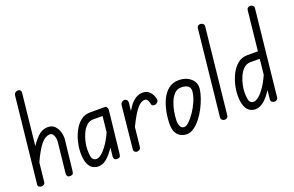

<svg xmlns="http://www.w3.org/2000/svg" viewBox="-95 -1137 2310 1507"><g transform="rotate(-20 1060.5 -383.5)"><path d="M277 0Q258 0 253.5 -11.5Q249 -23 251 -37L277 -278Q281 -312 270.5 -337Q260 -362 240 -362Q215 -362 190 -343.5Q165 -325 136.5 -279Q108 -233 72 -152L81 -283Q119 -347 157 -384Q195 -421 244 -421Q278 -421 299.5 -399.5Q321 -378 330.5 -345Q340 -312 336 -278L309 -37Q308 -25 304 -12.5Q300 0 277 0ZM38 0Q27 0 18 -7Q9 -14 11 -27L87 -740Q89 -757 99.5 -764.5Q110 -772 121 -772Q133 -772 140.5 -764.5Q148 -757 146 -740L70 -27Q69 -13 59 -6.5Q49 0 38 0Z M510 5Q488 5 466 -7.5Q444 -20 430 -52.5Q416 -85 416 -144Q416 -184 427 -231Q438 -278 460 -320Q482 -362 515.5 -389Q549 -416 595 -416H705L699 -356H599Q567 -356 543.5 -334Q520 -312 505 -279Q490 -246 482.5 -211Q475 -176 475 -150Q475 -92 485 -73.5Q495 -55 519 -55Q537 -55 562.5 -75.5Q588 -96 619 -142Q650 -188 681 -266L670 -134Q638 -77 598 -36Q558 5 510 5ZM670 0Q651 0 646.5 -11Q642 -22 643 -32L684 -416H720Q728 -416 734.5 -405.5Q741 -395 740 -384L702 -37Q701 -25 697 -12.5Q693 0 670 0Z M838 0Q826 0 817.5 -8Q809 -16 811 -32L847 -384Q849 -400 859.5 -408Q870 -416 881 -416Q892 -416 900.5 -407Q909 -398 907 -380L870 -32Q869 -16 859 -8Q849 0 838 0ZM1105 -301Q1095 -295 1082 -298Q1069 -301 1067 -311Q1063 -331 1055 -346.5Q1047 -362 1031 -362Q994 -362 955.5 -309.5Q917 -257 862 -135L873 -266Q898 -317 922.5 -351.5Q947 -386 975 -403.5Q1003 -421 1035 -421Q1071 -421 1093 -397.5Q1115 -374 1123 -341Q1127 -324 1121 -315Q1115 -306 1105 -301Z M1252 5Q1228 5 1204 -6Q1180 -17 1165 -43Q1150 -69 1150 -113Q1150 -163 1160 -216Q1170 -269 1191.5 -314.5Q1213 -360 1248 -388Q1283 -416 1333 -416Q1375 -416 1406 -400.5Q1437 -385 1454 -358Q1471 -331 1467 -295Q1463 -263 1449.5 -223Q1436 -183 1415 -143Q1394 -103 1367.5 -69.5Q1341 -36 1311.5 -15.5Q1282 5 1252 5ZM1252 -55Q1269 -55 1293 -78Q1317 -101 1341.5 -137Q1366 -173 1384 -214.5Q1402 -256 1406 -293Q1410 -324 1391 -340Q1372 -356 1333 -356Q1300 -356 1277 -333Q1254 -310 1239.5 -274Q1225 -238 1218 -198.5Q1211 -159 1210 -125Q1209 -100 1218 -77.5Q1227 -55 1252 -55Z M1570 0Q1558 0 1548 -8Q1538 -16 1540 -32L1616 -747Q1618 -761 1626 -766.5Q1634 -772 1644 -772Q1657 -772 1667 -763.5Q1677 -755 1675 -741L1599 -26Q1598 -13 1589 -6.5Q1580 0 1570 0Z M1985 0Q1973 0 1963.5 -8Q1954 -16 1956 -32L2032 -747Q2034 -761 2043 -766.5Q2052 -772 2062 -772Q2074 -772 2083.5 -763.5Q2093 -755 2091 -741L2015 -26Q2014 -13 2005 -6.5Q1996 0 1985 0ZM1729 -144Q1729 -184 1740 -231Q1751 -278 1773 -320Q1795 -362 1828.5 -389Q1862 -416 1908 -416H2022L2016 -356H1912Q1880 -356 1856.5 -334Q1833 -312 1818 -279Q1803 -246 1795.5 -211Q1788 -176 1788 -150Q1788 -92 1798 -73.5Q1808 -55 1832 -55Q1850 -55 1875.5 -75.5Q1901 -96 1932 -143Q1963 -190 1994 -267L1983 -137Q1962 -99 1937 -66.5Q1912 -34 1883.5 -14.5Q1855 5 1823 5Q1801 5 1779 -7.5Q1757 -20 1743 -52.5Q1729 -85 1729 -144Z"/></g></svg>

Font: Edu NSW ACT Foundation
Style: Regular
Weight: 400
Designer: Tina and Corey Anderson
Foundry: Google for Education
Version: Version 1.003